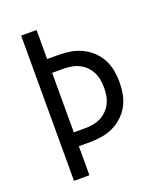

<svg xmlns="http://www.w3.org/2000/svg" viewBox="-136 -824 772 913"><g transform="rotate(-20 250.0 -367.5)"><path d="M80 0V-735H158V-588H216Q246 -588 276 -583Q306 -578 333 -565Q360 -552 382.5 -531Q405 -510 419 -483.5Q433 -457 438.5 -427.5Q444 -398 444 -368Q444 -337 438.5 -307.5Q433 -278 419 -251.5Q405 -225 382.5 -204Q360 -183 333 -170Q306 -157 276 -152Q246 -147 216 -147H158V0ZM158 -217H216Q236 -217 256 -220.5Q276 -224 294 -233Q312 -242 326.5 -256.5Q341 -271 350 -289Q359 -307 362.5 -327Q366 -347 366 -368Q366 -388 362.5 -408Q359 -428 350 -446Q341 -464 326.5 -478.5Q312 -493 294 -502Q276 -511 256 -514.5Q236 -518 216 -518H158Z"/></g></svg>

Font: Iosevka Term Curly
Style: Regular
Weight: 400
Designer: Belleve Invis
Foundry: Belleve Invis
Version: Version 32.3.0